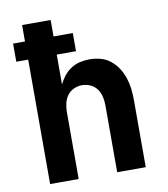

<svg xmlns="http://www.w3.org/2000/svg" viewBox="-82 -805 765 874"><g transform="rotate(-10 300.0 -367.5)"><path d="M79 0V-575H24V-659H79V-735H211V-659H300V-575H211V-437Q221 -458 235 -475.5Q249 -493 268 -505.5Q287 -518 309.5 -523Q332 -528 354 -528Q380 -528 405.5 -521Q431 -514 451 -497.5Q471 -481 485 -459Q499 -437 507 -412.5Q515 -388 518 -362Q521 -336 521 -310V0H389V-310Q389 -330 384.5 -349.5Q380 -369 368.5 -385Q357 -401 338.5 -409.5Q320 -418 300 -418Q280 -418 261.5 -409.5Q243 -401 231.5 -385Q220 -369 215.5 -349.5Q211 -330 211 -310V0Z"/></g></svg>

Font: Iosevka SS04 XBd Ex
Style: Regular
Weight: 800
Width: 7
Monospace: yes
Designer: Belleve Invis
Foundry: Belleve Invis
Version: Version 19.0.0; ttfautohint (v1.8.4)